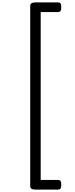

<svg xmlns="http://www.w3.org/2000/svg" viewBox="-20 -1500 627 1595"><path d="M489 -1440Q489 -1418 483 -1409Q477 -1400 462 -1400H318V-5H462Q477 -5 483 3.5Q489 12 489 35Q489 57 483 66Q477 75 462 75H275Q231 75 231 48V-1452Q231 -1480 275 -1480H462Q477 -1480 483 -1471.5Q489 -1463 489 -1440Z"/></svg>

Font: Playwrite BE WAL
Style: Regular
Weight: 400
Designer: Veronika Burian, José Scaglione
Foundry: TypeTogether
Version: Version 1.002